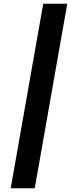

<svg xmlns="http://www.w3.org/2000/svg" viewBox="-20 -892 380 1022"><path d="M165 110H37L210 -872H338Z"/></svg>

Font: Open Sauce One Black Italic
Style: Regular
Weight: 900
Italic angle: -10°
Designer: Alfredo Marco Pradil
Foundry: Creative Sauce Fz LLC
Version: Version 1.477